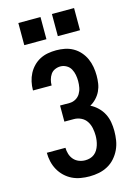

<svg xmlns="http://www.w3.org/2000/svg" viewBox="-140 -1024 780 1105"><g transform="rotate(-15 250.0 -471.5)"><path d="M252 8Q226 8 199.5 3.5Q173 -1 149.5 -12.5Q126 -24 106.5 -42.5Q87 -61 74 -84.5Q61 -108 55 -134Q49 -160 49 -187H160Q160 -168 166 -149Q172 -130 184.5 -116Q197 -102 215 -95Q233 -88 252 -88Q267 -88 281 -92Q295 -96 306.5 -105Q318 -114 325.5 -126.5Q333 -139 337.5 -153Q342 -167 344 -181.5Q346 -196 346 -210Q346 -232 341.5 -254.5Q337 -277 325 -295.5Q313 -314 292.5 -324Q272 -334 250 -334H193V-430H250Q269 -430 286 -439.5Q303 -449 313 -465.5Q323 -482 326.5 -501Q330 -520 330 -539Q330 -558 326.5 -576.5Q323 -595 314 -611.5Q305 -628 288 -637.5Q271 -647 253 -647Q236 -647 220 -640Q204 -633 194.5 -619Q185 -605 180.5 -588.5Q176 -572 176 -555Q176 -555 176 -554.5Q176 -554 176 -554H65Q65 -555 65 -555.5Q65 -556 65 -557Q65 -581 70.5 -606Q76 -631 87.5 -653Q99 -675 116.5 -693Q134 -711 156 -722.5Q178 -734 203 -738.5Q228 -743 253 -743Q279 -743 304.5 -738Q330 -733 353 -720Q376 -707 393.5 -687Q411 -667 421.5 -643.5Q432 -620 436.5 -594Q441 -568 441 -542Q441 -518 437.5 -495Q434 -472 424 -451Q414 -430 397.5 -412.5Q381 -395 361 -384Q385 -372 404.5 -353Q424 -334 436 -310.5Q448 -287 452.5 -261Q457 -235 457 -208Q457 -180 452.5 -152Q448 -124 436 -98.5Q424 -73 405 -51.5Q386 -30 361 -16.5Q336 -3 308.5 2.5Q281 8 252 8ZM416 -819H284V-951H416ZM216 -819H84V-951H216Z"/></g></svg>

Font: Iosevka SS04
Style: Bold
Weight: 700
Monospace: yes
Designer: Belleve Invis
Foundry: Belleve Invis
Version: Version 19.0.0; ttfautohint (v1.8.4)